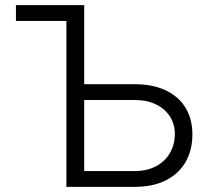

<svg xmlns="http://www.w3.org/2000/svg" viewBox="-20 -727 813 747"><path d="M42 -707H307.6V-399.4H503.9Q574.2 -399.4 624.8 -375.5Q675.3 -351.6 701.9 -307.6Q728.5 -263.7 728.5 -204.1Q728.5 -143.1 702.1 -96.9Q675.8 -50.8 625.2 -25.4Q574.7 0 503.9 0H238.3V-645.5H42ZM503.9 -61.5Q552.2 -61.5 587.6 -80.6Q623 -99.6 641.6 -132.6Q660.2 -165.5 660.2 -206.1Q660.2 -243.7 641.4 -273.4Q622.6 -303.2 587.2 -320.6Q551.8 -337.9 503.9 -337.9H307.6V-61.5Z"/></svg>

Font: Pretendard Std Light
Style: Regular
Weight: 300
Designer: Base glyphs from Inter by Rasmus Andersson; Hangeul glyphs from Noto Sans CJK(Source Han Sans) by Jang Soo-young and Kan
Foundry: Kil Hyung-jin
Version: Version 1.309